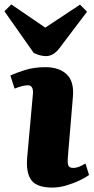

<svg xmlns="http://www.w3.org/2000/svg" viewBox="-45 -835 424 869"><path d="M104 -410Q107 -449 81 -449Q59 -449 21 -434L2 -493Q24 -504 66.5 -517.5Q109 -531 160 -531Q223 -531 257 -498.5Q291 -466 285 -397L262 -122Q260 -99 264 -87Q268 -75 286 -75Q300 -75 314.5 -81Q329 -87 342 -95L358 -43Q345 -33 317.5 -19.5Q290 -6 256.5 4Q223 14 192 14Q122 14 97 -19.5Q72 -53 78 -122ZM-25 -784 6 -815 160 -710 317 -814 349 -782 224 -617Q197 -581 163 -581Q149 -581 135.5 -585Q122 -589 108 -595Z"/></svg>

Font: Literata 36pt ExtraBold
Style: Italic
Weight: 800
Italic angle: -2°
Designer: Latin by Veronika Burian and Jose Scaglione. Greek by Irene Vlachou. Cyrillic by Vera Evstafieva
Foundry: TypeTogether
Version: Version 3.002